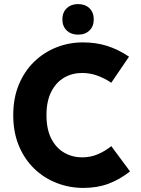

<svg xmlns="http://www.w3.org/2000/svg" viewBox="-20 -910 693 942"><path d="M45 -345Q45 -429 72.5 -495Q100 -561 147.5 -607Q195 -653 256.5 -677.5Q318 -702 387 -702Q452 -702 506.5 -684.5Q561 -667 613 -632L526 -504Q495 -525 459 -538.5Q423 -552 382 -552Q334 -552 294.5 -529Q255 -506 231.5 -460Q208 -414 208 -345Q208 -276 231.5 -230Q255 -184 295 -161Q335 -138 383 -138Q424 -138 459.5 -153Q495 -168 526 -193L618 -69Q567 -29 512 -8.5Q457 12 389 12Q320 12 257.5 -12.5Q195 -37 147.5 -83Q100 -129 72.5 -195Q45 -261 45 -345ZM286 -815Q286 -849 307.5 -869.5Q329 -890 363 -890Q398 -890 419 -869.5Q440 -849 440 -815Q440 -781 419 -760.5Q398 -740 363 -740Q329 -740 307.5 -760.5Q286 -781 286 -815Z"/></svg>

Font: Radio Canada
Style: Regular
Weight: 400
Designer: Charles Daoud, Etienne Aubert Bonn, Alexandre Saumier Demers, Jacques Le Bailly
Foundry: Radio-Canada
Version: Version 2.104;gftools[0.9.28.dev5+ged2979d]